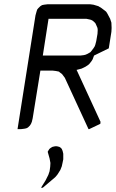

<svg xmlns="http://www.w3.org/2000/svg" viewBox="-20 -604 542 898"><path d="M62 0 146 -532.2 150.9 -549.8 153.8 -559.1 159.2 -565.9 168.9 -575.2 176.8 -580.1 186 -582 202.1 -584H401.9L417 -582L439.9 -575.2L455.1 -565.9L476.1 -549.8L481.9 -541L495.1 -516.1L501 -498L502 -473.1L501 -455.1L488.8 -377.9L419.9 -344.2L413.1 -326.2L407.2 -316.9L397.9 -305.2L393.1 -300.8L379.9 -292L361.8 -283.2L337.9 -276.9L339.8 -273.9L450.2 -34.2L449.2 -24.9L397 0H394L283.2 -240.2L270 -257.8L258.8 -266.1L255.9 -269L241.2 -272L225.1 -273.9H168.9L132.8 -50.8L128.9 -34.2L125 -24.9L120.1 -17.1L110.8 -7.8L103 -3.9L94.2 -2L78.1 0ZM171.9 273.9 192.9 240.2 206.1 213.9 211.9 196.8 214.8 175.8 215.8 158.2 211.9 137.2 203.1 106 205.1 102.1 210.9 92.8 216.8 87.9 225.1 83 229 82 237.8 80.1H246.1L253.9 82L257.8 83L265.1 87.9L269 92.8L272.9 102.1L275.9 115.2V125V141.1L272.9 155.8L269 173.8L262.2 190.9L249 211.9L245.1 216.8L237.8 225.1L180.2 273.9ZM180.2 -344.2H356L372.1 -346.2L379.9 -348.1L389.2 -352.1L402.8 -359.9L407.2 -365.2L417 -377.9L422.9 -387.2L425.8 -395L430.2 -412.1L436 -445.8L437 -463.9L436 -473.1L433.1 -480L426.8 -494.1L423.8 -498L414.1 -506.8L405.8 -511.2L397.9 -513.2L383.8 -516.1H207Z"/></svg>

Font: Petahja
Style: Italic
Weight: 400
Designer: T. Christopher White
Version: Version 1.1